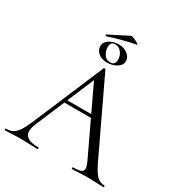

<svg xmlns="http://www.w3.org/2000/svg" viewBox="-207 -1037 1113 1182"><g transform="rotate(30 349.5 -446.5)"><path d="M228 -352H434L441 -331H213ZM699 0Q680 0 640 -2Q600 -4 582 -4Q560 -4 526 -2Q494 0 477 0Q473 0 473 -6Q473 -12 477 -12Q515 -12 531.5 -19Q548 -26 548 -44Q548 -59 536 -86L314 -555L339 -586L145 -127Q131 -93 131 -71Q131 -12 229 -12Q234 -12 234 -6Q234 0 229 0Q211 0 177 -2Q139 -4 111 -4Q85 -4 51 -2Q21 0 1 0Q-4 0 -4 -6Q-4 -12 1 -12Q29 -12 48.5 -22.5Q68 -33 85.5 -59.5Q103 -86 124 -136L335 -634Q337 -637 342 -637Q347 -637 348 -634L584 -137Q618 -63 642 -37.5Q666 -12 699 -12Q703 -12 703 -6Q703 0 699 0ZM249 -743Q249 -773 278.5 -791Q308 -809 344 -809Q380 -809 406 -789Q432 -769 432 -741Q432 -711 402 -693Q372 -675 334 -675Q296 -675 272.5 -695Q249 -715 249 -743ZM386 -723Q386 -754 368 -776Q350 -798 325 -798Q307 -798 299 -789.5Q291 -781 291 -763Q291 -733 307 -709.5Q323 -686 350 -686Q386 -686 386 -723ZM248 -813Q245 -813 243.5 -817.5Q242 -822 245 -823Q310 -856 322 -862L381 -892Q385 -895 402.5 -888Q420 -881 434 -872.5Q448 -864 441 -863Q355 -847 250 -813Z"/></g></svg>

Font: Cormorant
Style: Regular
Weight: 400
Designer: Christian Thalmann (Catharsis Fonts)
Foundry: Catharsis Fonts
Version: Version 4.000